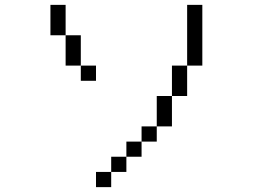

<svg xmlns="http://www.w3.org/2000/svg" viewBox="-20 -770 1040 790"><path d="M375 -437.5V-500H312.5V-437.5ZM437.5 -62.5H375V0H437.5ZM437.5 -62.5H500V-125H437.5ZM500 -125H562.5V-187.5H500ZM562.5 -187.5H625V-250H562.5ZM625 -250H687.5Q687.5 -250 687.5 -375H625Q625 -375 625 -250ZM687.5 -375H750Q750 -375 750 -500H687.5Q687.5 -500 687.5 -375ZM312.5 -500Q312.5 -500 312.5 -625H250Q250 -625 250 -500ZM750 -500H812.5Q812.5 -500 812.5 -750H750Q750 -750 750 -500ZM250 -625Q250 -625 250 -750H187.5Q187.5 -750 187.5 -625Z"/></svg>

Font: UnifontExMono
Style: Regular
Weight: 500
Version: Version 15.0.06